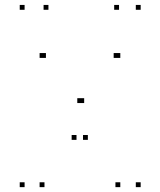

<svg xmlns="http://www.w3.org/2000/svg" viewBox="-20 -760 660 790"><path d="M163 10V-10H143V10ZM163 -521.7V-541.7H143V-521.7ZM169 -521.7V-541.7H149V-521.7ZM294.8 -184.5V-204.5H274.8V-184.5ZM341.5 -184.5V-204.5H321.5V-184.5ZM467.7 -521.7V-541.7H447.7V-521.7ZM475 -521.7V-541.7H455V-521.7ZM475 10V-10H455V10ZM558.8 10V-10H538.8V10ZM558.8 -719.7V-739.7H538.8V-719.7ZM469.8 -719.7V-739.7H449.8V-719.7ZM326.3 -336V-356H306.3V-336ZM318 -336V-356H298V-336ZM179.3 -719.7V-739.7H159.3V-719.7ZM81.2 -719.7V-739.7H61.2V-719.7ZM81.2 10V-10H61.2V10Z"/></svg>

Font: Monaspace Krypton Dots Var
Style: Regular
Weight: 400
Designer: Riley Cran and the Lettermatic Team
Version: Version 1.100 (Monaspace Krypton Dots)